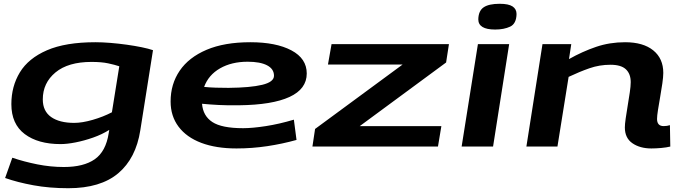

<svg xmlns="http://www.w3.org/2000/svg" viewBox="-20 -774 3598 1014"><path d="M7 166 45 59Q107 80 177 94Q247 108 317 108Q422 108 480.5 67Q539 26 554 -70L557 -88Q519 -64 472 -47.5Q425 -31 379.5 -22Q334 -13 300 -13Q181 -13 110.5 -66Q40 -119 40 -224Q40 -318 85 -392Q130 -466 228 -508.5Q326 -551 484 -551Q520 -551 563 -547.5Q606 -544 649 -538Q692 -532 728.5 -524.5Q765 -517 788 -509L721 -86Q698 62 604.5 141Q511 220 341 220Q241 220 156.5 204.5Q72 189 7 166ZM610 -424Q586 -432 551 -439.5Q516 -447 463 -447Q340 -447 273 -391.5Q206 -336 206 -249Q206 -187 250 -156Q294 -125 372 -125Q414 -125 469.5 -141Q525 -157 571 -181Z M1546 -35Q1471 -14 1391 -2Q1311 10 1229 10Q1121 10 1043 -19.5Q965 -49 923 -105Q881 -161 881 -238Q881 -330 929 -400.5Q977 -471 1071 -511Q1165 -551 1302 -551Q1438 -551 1519 -508Q1600 -465 1600 -386Q1600 -304 1509 -262Q1418 -220 1242 -218Q1185 -217 1136 -219.5Q1087 -222 1047 -226Q1052 -162 1101.5 -129.5Q1151 -97 1264 -97Q1313 -97 1384 -108Q1455 -119 1532 -142ZM1288 -448Q1203 -448 1142 -413Q1081 -378 1058 -315Q1087 -312 1119.5 -311Q1152 -310 1187 -310Q1302 -311 1364.5 -326Q1427 -341 1427 -374Q1427 -410 1390.5 -429Q1354 -448 1288 -448Z M1630 0 1644 -93 2106 -433H1712L1731 -541H2351L2336 -444L1880 -108H2311L2293 0Z M2619 -754Q2666 -754 2687 -740Q2708 -726 2708 -700Q2707 -649 2674.5 -633.5Q2642 -618 2595 -618Q2506 -618 2506 -672Q2507 -717 2534.5 -735.5Q2562 -754 2619 -754ZM2418 0 2504 -541H2669L2584 0Z M2845 -541H2997L2985 -462Q3056 -502 3128 -526.5Q3200 -551 3281 -551Q3377 -551 3430 -508Q3483 -465 3483 -389Q3483 -368 3478 -333.5Q3473 -299 3466.5 -262Q3460 -225 3455 -193.5Q3450 -162 3450 -146Q3450 -108 3485 -108Q3503 -108 3518 -113L3520 0Q3500 5 3472 7.5Q3444 10 3420 10Q3360 10 3320 -17.5Q3280 -45 3280 -101Q3280 -118 3284.5 -149Q3289 -180 3295 -216Q3301 -252 3306 -285.5Q3311 -319 3311 -340Q3311 -384 3285.5 -408Q3260 -432 3204 -432Q3146 -432 3093 -413.5Q3040 -395 2983 -368L2924 0H2760Z"/></svg>

Font: Georama Extra Expanded SemiBold
Style: Italic
Weight: 600
Width: 8
Italic angle: -9°
Designer: Jean-Baptiste Levee
Foundry: Production Type
Version: Version 1.000